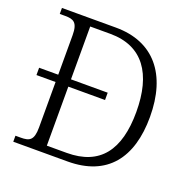

<svg xmlns="http://www.w3.org/2000/svg" viewBox="-127 -838 957 963"><g transform="rotate(20 352.0 -357.0)"><path d="M43 0H333C544 0 645 -132 645 -351C645 -578 534 -714 331 -714H43V-682H72C116 -682 140 -672 140 -604V-393H38V-354H140V-111C140 -42 117 -32 71 -32H43ZM314 -39H208V-354H404V-393H208V-675H315C490 -675 572 -554 572 -351C572 -147 491 -39 314 -39Z"/></g></svg>

Font: Noto Serif Bengali Light
Style: Regular
Weight: 300
Designer: Juan Bruce, Universal Thirst, Indian Type Foundry and the Monotype Design Team.
Foundry: Monotype Imaging Inc.
Version: Version 2.003